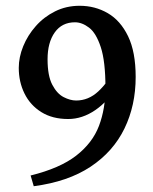

<svg xmlns="http://www.w3.org/2000/svg" viewBox="-20 -623 530 664"><path d="M449.2 -356.9Q449.2 -258.3 410.4 -178.5Q371.6 -98.6 293.5 -46.6Q215.3 5.4 96.7 21L85.9 -16.1Q187 -41 243.4 -84.7Q299.8 -128.4 322.3 -187.7Q344.7 -247.1 344.7 -319.3Q344.7 -410.6 328.6 -459.7Q312.5 -508.8 288.1 -527.3Q263.7 -545.9 239.3 -545.9Q194.3 -545.9 169.4 -511Q144.5 -476.1 144.5 -418Q144.5 -360.8 160.9 -329.8Q177.2 -298.8 200.2 -287.1Q223.1 -275.4 243.2 -275.4Q286.1 -275.4 320.1 -307.1Q354 -338.9 373 -380.4L379.4 -321.3Q355 -273.4 309.8 -242.4Q264.6 -211.4 215.8 -211.4Q161.1 -211.4 122.8 -235.4Q84.5 -259.3 64.7 -299.6Q44.9 -339.8 44.9 -388.2Q44.9 -425.3 60.3 -463.1Q75.7 -501 103.8 -532.7Q131.8 -564.5 170.4 -583.7Q209 -603 255.4 -603Q308.6 -603 352.5 -577.6Q396.5 -552.2 422.9 -497.8Q449.2 -443.4 449.2 -356.9Z"/></svg>

Font: Namdhinggo SemiBold
Style: Regular
Weight: 600
Designer: Victor Gaultney
Foundry: SIL International
Version: Version 3.001